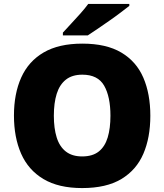

<svg xmlns="http://www.w3.org/2000/svg" viewBox="-20 -947 837 977"><path d="M398 10Q278 10 201 -36Q124 -82 87.5 -165Q51 -248 51 -359Q51 -470 88 -552.5Q125 -635 202 -680Q279 -725 399 -725Q521 -725 597.5 -679.5Q674 -634 709.5 -551.5Q745 -469 745 -358Q745 -247 709.5 -164.5Q674 -82 597.5 -36Q521 10 398 10ZM398 -151Q451 -151 482.5 -176Q514 -201 528 -247.5Q542 -294 542 -358Q542 -455 510 -511Q478 -567 399 -567Q347 -567 315 -541.5Q283 -516 268.5 -469.5Q254 -423 254 -358Q254 -294 268.5 -247.5Q283 -201 315 -176Q347 -151 398 -151ZM638 -917Q620 -903 593 -882.5Q566 -862 535 -840.5Q504 -819 475.5 -799.5Q447 -780 427 -767H300V-781Q317 -800 341 -825.5Q365 -851 389 -878Q413 -905 429 -927H638Z"/></svg>

Font: Noto Sans Symbols Black
Style: Regular
Weight: 900
Version: Version 2.002